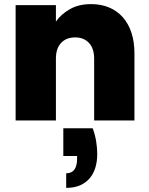

<svg xmlns="http://www.w3.org/2000/svg" viewBox="-20 -586 726 934"><path d="M431 38Q443 71 448 103Q453 135 453 164Q453 199 444 229Q435 259 416.5 281Q398 303 369.5 315.5Q341 328 302 328V257Q355 257 355 186V173H288V38ZM438 -301Q438 -350 413 -377Q388 -404 346 -404Q302 -404 277 -377Q252 -350 252 -301V0H56V-561H252V-481Q277 -517 320 -541.5Q363 -566 423 -566Q472 -566 511 -549.5Q550 -533 577.5 -502Q605 -471 619.5 -426.5Q634 -382 634 -327V0H438Z"/></svg>

Font: SVN-Poppins ExtraBold
Style: Regular
Weight: 800
Designer: Ninad Kale (Devanagari), Jonny Pinhorn (Latin)
Foundry: Indian Type Foundry
Version: Version 3.002 2017; ttfautohint (v1.8.3)